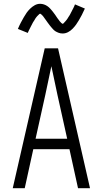

<svg xmlns="http://www.w3.org/2000/svg" viewBox="-20 -989 540 1009"><path d="M47 0 215 -735H285L453 0H390L345 -205H155L110 0ZM333 -260 282 -490Q274 -528 266 -565.5Q258 -603 250 -641Q242 -603 234 -565.5Q226 -528 218 -490L167 -260ZM309 -813Q303 -813 298 -814Q293 -815 288.5 -816.5Q284 -818 279 -820.5Q274 -823 270 -825.5Q266 -828 262.5 -831.5Q259 -835 255.5 -839Q252 -843 248.5 -847Q245 -851 242 -855Q239 -859 236 -863Q233 -867 230 -871Q227 -875 224 -879.5Q221 -884 217.5 -888.5Q214 -893 211 -897.5Q208 -902 205.5 -905Q203 -908 198 -912.5Q193 -917 192 -917Q188 -917 186 -914.5Q184 -912 181 -909.5Q178 -907 175 -903.5Q172 -900 170.5 -898Q169 -896 167.5 -894Q166 -892 164.5 -889.5Q163 -887 161.5 -884Q160 -881 158 -878.5Q156 -876 154 -872.5Q152 -869 150.5 -866Q149 -863 147 -859Q145 -855 143 -851.5Q141 -848 139 -843.5Q137 -839 134.5 -834.5Q132 -830 130 -825.5Q128 -821 126 -816L74 -837Q82 -856 90 -871Q98 -886 105.5 -899Q113 -912 120 -922Q127 -932 138 -943Q149 -954 162.5 -961.5Q176 -969 191 -969Q197 -969 202 -968Q207 -967 211.5 -965.5Q216 -964 221 -961.5Q226 -959 230 -956Q234 -953 237.5 -950Q241 -947 244.5 -943Q248 -939 251.5 -935Q255 -931 258 -927Q261 -923 264 -919Q267 -915 270 -911Q273 -907 276 -902Q279 -897 282.5 -892.5Q286 -888 289 -884Q292 -880 294.5 -876.5Q297 -873 302 -868.5Q307 -864 308 -864Q312 -864 314 -866.5Q316 -869 319 -872Q322 -875 325 -878.5Q328 -882 329.5 -884Q331 -886 332.5 -888Q334 -890 335.5 -892.5Q337 -895 338.5 -897.5Q340 -900 342 -903Q344 -906 346 -909Q348 -912 349.5 -915.5Q351 -919 353 -922.5Q355 -926 357 -930Q359 -934 361 -938Q363 -942 365.5 -946.5Q368 -951 370 -956Q372 -961 374 -966L426 -944Q418 -926 410 -910.5Q402 -895 394.5 -882.5Q387 -870 380 -860Q373 -850 362 -838.5Q351 -827 337.5 -820Q324 -813 309 -813Z"/></svg>

Font: Iosevka Fixed SS04 Light
Style: Regular
Weight: 300
Monospace: yes
Designer: Belleve Invis
Foundry: Belleve Invis
Version: Version 32.5.0